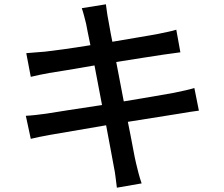

<svg xmlns="http://www.w3.org/2000/svg" viewBox="-20 -820 1040 892"><path d="M883 -411C860 -404 828 -397 789 -389C741 -380 652 -365 555 -349L520 -532C612 -547 694 -559 738 -566C766 -570 799 -574 818 -577L799 -682C779 -675 748 -670 717 -663C677 -655 594 -642 502 -626C491 -678 486 -716 483 -728C478 -751 475 -781 472 -800L360 -782C368 -759 373 -737 380 -710C383 -695 389 -661 400 -610C308 -595 226 -584 189 -580C158 -577 130 -576 102 -573L123 -463C150 -470 174 -474 209 -481C244 -486 327 -500 419 -516L454 -332C346 -316 244 -300 195 -292C167 -288 125 -283 100 -282L123 -175C144 -180 175 -187 216 -194C264 -202 364 -219 473 -238C490 -145 505 -70 509 -45C516 -14 518 17 523 52L638 32C627 1 619 -33 612 -62C605 -89 593 -162 574 -254C667 -269 755 -283 807 -291C846 -298 881 -303 904 -306Z"/></svg>

Font: Spoqa Han Sans Neo Medium
Style: Regular
Weight: 500
Designer: [Spoqa Han Sans Neo] Dong-huui Kim  Younghwa Kang  Yujin Lee  [Noto Sans] Ryoko NISHIZUKA  (kana & ideographs); Paul D. 
Foundry: Spoqa (http://www.spoqa-han-sans.com)
Version: Version 1.000